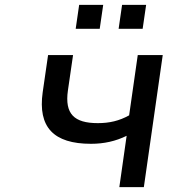

<svg xmlns="http://www.w3.org/2000/svg" viewBox="-20 -764 726 784"><path d="M567.4 0 644.5 -539.1H542.5L507.3 -293C466.8 -270.5 426.8 -261.2 379.4 -261.2C282.7 -261.2 243.7 -298.8 257.3 -394.5L278.3 -539.1H176.3L154.3 -387.2C134.3 -245.1 198.2 -176.8 351.6 -176.8C404.8 -176.8 452.6 -187.5 497.1 -209.5L467.3 0ZM562.5 -646.5 576.7 -744.1H478.5L464.4 -646.5ZM387.2 -646.5 401.4 -744.1H303.2L289.1 -646.5Z"/></svg>

Font: Winston
Style: Italic
Weight: 400
Italic angle: -8.13011°
Designer: Vernon Adams, Kim Jin-seong, David Berlow, Cristiano Sobral
Foundry: The Winston Project Authors
Version: Version 3.004